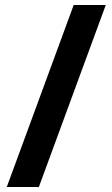

<svg xmlns="http://www.w3.org/2000/svg" viewBox="-20 -740 447 766"><path d="M402 -720H274L7 6H135Z"/></svg>

Font: Noto Sans Thai Looped UI Narrow
Style: Bold
Weight: 700
Width: 4
Designer: Cadson Demak Team
Foundry: Cadson Demak Co., Ltd.
Version: Version 1.000